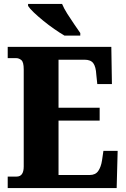

<svg xmlns="http://www.w3.org/2000/svg" viewBox="-20 -951 637 971"><path d="M19 0V-58H64Q100 -58 100 -109V-600Q100 -637 88 -647Q76 -657 62 -657H19V-714H543L546 -526H472L467 -574Q465 -613 452 -631Q439 -649 408 -649H276V-406H484V-341H276V-66H434Q463 -66 477 -86.5Q491 -107 496 -140L503 -188H575L570 0ZM306 -771Q282 -785 254 -804.5Q226 -824 199 -846Q172 -868 151 -888Q130 -908 122 -921V-931H294Q303 -909 320 -882Q337 -855 355 -829Q373 -803 386 -784V-771Z"/></svg>

Font: Noto Serif Condensed Black
Style: Regular
Weight: 900
Width: 3
Designer: Monotype Design Team
Foundry: Monotype Imaging Inc.
Version: Version 2.015; ttfautohint (v1.8.4.7-5d5b)